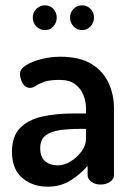

<svg xmlns="http://www.w3.org/2000/svg" viewBox="-20 -693 499 721"><path d="M158 8Q103 8 64 -24.5Q25 -57 25 -124Q25 -181 55 -212Q85 -243 137.5 -255Q190 -267 259 -267H303V-285Q303 -311 293.5 -335.5Q284 -360 262.5 -376.5Q241 -393 204 -393Q167 -393 147 -386Q127 -379 115 -371Q103 -363 93 -363Q75 -363 65 -380.5Q55 -398 55 -416Q55 -434 78.5 -448.5Q102 -463 137 -471.5Q172 -480 206 -480Q280 -480 324 -452.5Q368 -425 388 -381Q408 -337 408 -286V-35Q408 -21 393.5 -10.5Q379 0 357 0Q337 0 323 -10.5Q309 -21 309 -35V-70Q283 -40 246 -16Q209 8 158 8ZM196 -72Q221 -72 245.5 -87Q270 -102 286.5 -125Q303 -148 303 -172V-209H278Q240 -209 206 -204.5Q172 -200 151.5 -184.5Q131 -169 131 -137Q131 -103 149.5 -87.5Q168 -72 196 -72ZM288 -580Q269 -580 256 -594Q243 -608 243 -627Q243 -646 256 -659.5Q269 -673 288 -673Q307 -673 320 -659.5Q333 -646 333 -627Q333 -608 320 -594Q307 -580 288 -580ZM149 -580Q130 -580 116.5 -594Q103 -608 103 -627Q103 -646 116.5 -659.5Q130 -673 149 -673Q168 -673 180.5 -659.5Q193 -646 193 -627Q193 -608 180.5 -594Q168 -580 149 -580Z"/></svg>

Font: Dosis SemiBold
Style: Regular
Weight: 600
Designer: EdgarTolentino, PabloImpallari, IginoMarini
Foundry: EdgarTolentino, PabloImpallari, IginoMarini
Version: Version 3.001; ttfautohint (v1.8.2)